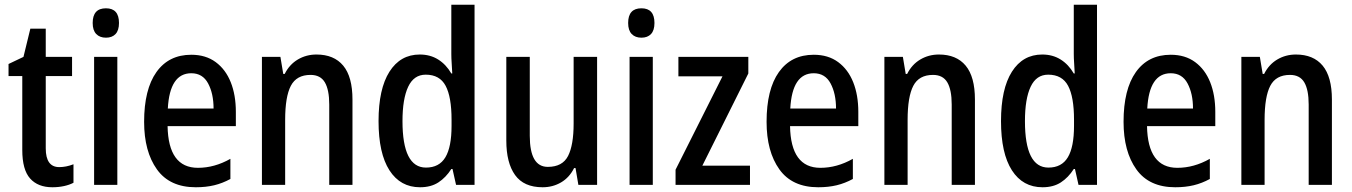

<svg xmlns="http://www.w3.org/2000/svg" viewBox="-20 -780 5705 810"><path d="M230 -75Q259 -75 290 -87V-9Q273 0 250 5Q227 10 201 10Q140 10 107 -27Q74 -64 74 -147V-459H16V-510L79 -540L108 -659H173V-540H284V-459H173V-154Q173 -75 230 -75Z M427 -745Q482 -745 482 -683Q482 -652 467.5 -636.5Q453 -621 427 -621Q401 -621 386 -636.5Q371 -652 371 -683Q371 -745 427 -745ZM475 -540V0H377V-540Z M787 -549Q848 -549 890 -518Q932 -487 953.5 -433Q975 -379 975 -308V-248H687Q690 -72 815 -72Q885 -72 952 -110V-25Q919 -7 884 1.5Q849 10 806 10Q696 10 642 -65.5Q588 -141 588 -266Q588 -403 640 -476Q692 -549 787 -549ZM787 -471Q696 -471 688 -322H881Q881 -385 858 -428Q835 -471 787 -471Z M1315 -550Q1389 -550 1428 -503Q1467 -456 1467 -360V0H1369V-339Q1369 -401 1350.5 -432.5Q1332 -464 1290 -464Q1231 -464 1207 -418Q1183 -372 1183 -274V0H1085V-540H1163L1175 -468H1181Q1201 -508 1236.5 -529Q1272 -550 1315 -550Z M1752 10Q1669 10 1623 -61.5Q1577 -133 1577 -269Q1577 -405 1623 -477.5Q1669 -550 1751 -550Q1795 -550 1828.5 -529Q1862 -508 1884 -470H1888Q1887 -492 1885.5 -513.5Q1884 -535 1884 -552V-760H1982V0H1904L1889 -67H1884Q1861 -31 1829.5 -10.5Q1798 10 1752 10ZM1777 -73Q1833 -73 1859 -116.5Q1885 -160 1885 -249V-275Q1885 -371 1860 -418Q1835 -465 1776 -465Q1726 -465 1702 -414Q1678 -363 1678 -269Q1678 -73 1777 -73Z M2499 -540V0H2420L2408 -71H2402Q2382 -31 2347 -10.5Q2312 10 2269 10Q2190 10 2153 -41.5Q2116 -93 2116 -187V-540H2215V-207Q2215 -76 2291 -76Q2353 -76 2376.5 -122Q2400 -168 2400 -259V-540Z M2686 -745Q2741 -745 2741 -683Q2741 -652 2726.5 -636.5Q2712 -621 2686 -621Q2660 -621 2645 -636.5Q2630 -652 2630 -683Q2630 -745 2686 -745ZM2734 -540V0H2636V-540Z M3144 0H2830V-64L3028 -458H2842V-540H3137V-470L2943 -81H3144Z M3413 -549Q3474 -549 3516 -518Q3558 -487 3579.5 -433Q3601 -379 3601 -308V-248H3313Q3316 -72 3441 -72Q3511 -72 3578 -110V-25Q3545 -7 3510 1.5Q3475 10 3432 10Q3322 10 3268 -65.5Q3214 -141 3214 -266Q3214 -403 3266 -476Q3318 -549 3413 -549ZM3413 -471Q3322 -471 3314 -322H3507Q3507 -385 3484 -428Q3461 -471 3413 -471Z M3941 -550Q4015 -550 4054 -503Q4093 -456 4093 -360V0H3995V-339Q3995 -401 3976.5 -432.5Q3958 -464 3916 -464Q3857 -464 3833 -418Q3809 -372 3809 -274V0H3711V-540H3789L3801 -468H3807Q3827 -508 3862.5 -529Q3898 -550 3941 -550Z M4378 10Q4295 10 4249 -61.5Q4203 -133 4203 -269Q4203 -405 4249 -477.5Q4295 -550 4377 -550Q4421 -550 4454.5 -529Q4488 -508 4510 -470H4514Q4513 -492 4511.5 -513.5Q4510 -535 4510 -552V-760H4608V0H4530L4515 -67H4510Q4487 -31 4455.5 -10.5Q4424 10 4378 10ZM4403 -73Q4459 -73 4485 -116.5Q4511 -160 4511 -249V-275Q4511 -371 4486 -418Q4461 -465 4402 -465Q4352 -465 4328 -414Q4304 -363 4304 -269Q4304 -73 4403 -73Z M4919 -549Q4980 -549 5022 -518Q5064 -487 5085.5 -433Q5107 -379 5107 -308V-248H4819Q4822 -72 4947 -72Q5017 -72 5084 -110V-25Q5051 -7 5016 1.5Q4981 10 4938 10Q4828 10 4774 -65.5Q4720 -141 4720 -266Q4720 -403 4772 -476Q4824 -549 4919 -549ZM4919 -471Q4828 -471 4820 -322H5013Q5013 -385 4990 -428Q4967 -471 4919 -471Z M5447 -550Q5521 -550 5560 -503Q5599 -456 5599 -360V0H5501V-339Q5501 -401 5482.5 -432.5Q5464 -464 5422 -464Q5363 -464 5339 -418Q5315 -372 5315 -274V0H5217V-540H5295L5307 -468H5313Q5333 -508 5368.5 -529Q5404 -550 5447 -550Z"/></svg>

Font: Noto Sans Ethiopic Condensed Medium
Style: Regular
Weight: 500
Width: 3
Designer: Monotype Design Team
Foundry: Monotype Imaging Inc.
Version: Version 2.102; ttfautohint (v1.8.4.7-5d5b)